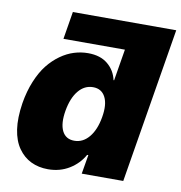

<svg xmlns="http://www.w3.org/2000/svg" viewBox="-82 -803 837 886"><g transform="rotate(10 336.5 -360.0)"><path d="M188.2 -727.3H672.6L552.6 0H358L373.2 -89.5H367.5Q343.4 -46.2 299.7 -19.5Q256 7.1 200.6 7.1Q156.2 7.1 120.7 -10.1Q85.2 -27.3 60.9 -62Q36.6 -96.6 28.8 -149.1Q21 -201.7 32 -272.7Q41.5 -330.3 61.1 -377.5Q80.6 -424.7 106 -456.7Q131.4 -488.6 162.5 -510.7Q193.5 -532.7 225.7 -542.6Q257.8 -552.6 290.8 -552.6Q348.4 -552.6 383.2 -523.8Q418 -495 427.6 -450.3H430.4L454.9 -598H166.9ZM405.5 -272.7Q416.2 -333.1 398.6 -367.5Q381 -402 340.6 -402Q300.4 -402 272.4 -367.9Q244.3 -333.8 233.7 -272.7Q223.4 -212 240.2 -177.7Q257.1 -143.5 297.6 -143.5Q337.7 -143.5 366.5 -178.1Q395.2 -212.7 405.5 -272.7Z"/></g></svg>

Font: Karasuma Gothic
Style: Italic
Weight: 900
Italic angle: -9.39999°
Designer: Rasmus Andersson / Ryoko Nishizuka
Foundry: Genbu
Version: Version 1.00